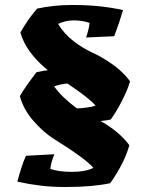

<svg xmlns="http://www.w3.org/2000/svg" viewBox="-20 -628 586 763"><path d="M257 -608H279Q378 -608 469 -588Q453 -534 434 -484L322 -479Q333 -510 336 -537Q307 -547 273.5 -547Q240 -547 211 -533Q235 -493 273 -464Q311 -435 346 -419.5Q381 -404 424 -374.5Q467 -345 497 -305Q486 -268 463 -224Q440 -180 420 -153Q408 -150 380 -147Q454 -105 494 -51Q475 19 418 100Q347 115 248 115H229Q146 115 49 94Q65 32 83 -9L196 -15Q183 16 180 43Q212 55 266 55Q320 55 351 39Q321 3 194 -76Q153 -102 113 -147.5Q73 -193 59 -246Q78 -280 125 -341Q153 -347 170 -349Q83 -420 61 -499Q93 -555 128 -594Q196 -608 257 -608ZM286 -197Q335 -200 360 -208Q336 -237 248 -296Q226 -295 195 -285Q225 -242 286 -197Z"/></svg>

Font: Ruslan Display
Style: Regular
Weight: 400
Version: Version 1.001